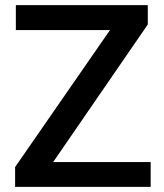

<svg xmlns="http://www.w3.org/2000/svg" viewBox="-20 -731 643 751"><path d="M569.3 -97.2V0H39.1V-77.6L410.2 -613.3H42V-710.9H558.1V-635.3L188 -97.2Z"/></svg>

Font: Vazirmatn RD FD Medium
Style: Regular
Weight: 500
Designer: Saber Rastikerdar
Foundry: Saber Rastikerdar
Version: Version 33.003